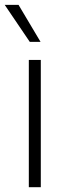

<svg xmlns="http://www.w3.org/2000/svg" viewBox="-43 -780 268 800"><path d="M77.1 -530.3H127V0H77.1ZM-23.4 -759.8H34.2L126 -605.5H81.1Z"/></svg>

Font: Pretendard GOV ExtraLight
Style: Regular
Weight: 200
Designer: Base glyphs from Inter by Rasmus Andersson; Hangeul glyphs from Noto Sans CJK(Source Han Sans) by Jang Soo-young and Kan
Foundry: Kil Hyung-jin
Version: Version 1.309